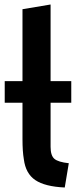

<svg xmlns="http://www.w3.org/2000/svg" viewBox="-20 -811 337 854"><path d="M286 -85 268 23Q180 19 137 -10Q94 -39 86 -103Q80 -137 80 -193V-354H1V-450H80V-770L205 -791V-450H297V-354H205V-158Q205 -119 222 -104.5Q239 -90 286 -85Z"/></svg>

Font: Repo
Style: DemiBold
Weight: 600
Designer: Stefan Peev
Foundry: Context Ltd
Version: Version 001.000